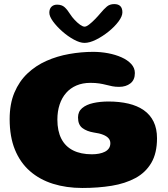

<svg xmlns="http://www.w3.org/2000/svg" viewBox="-20 -885 825 945"><path d="M385.4 40.2Q306.4 40.2 240.8 19.6Q175.1 -1 127.2 -42.9Q79.4 -84.8 53.4 -148.5Q27.5 -212.2 27.5 -298.5Q27.5 -373.5 50.9 -429.2Q74.4 -484.9 115.1 -523.4Q155.9 -562 208.6 -585.4Q261.2 -608.8 320.5 -619.2Q379.8 -629.8 439 -629.8Q475.6 -629.8 511.9 -623Q548.1 -616.2 578 -602.9Q607.9 -589.6 625.8 -570.1Q643.8 -550.6 643.8 -525.4Q643.8 -491.6 621.8 -474.6Q599.9 -457.5 566.2 -457.5Q547.9 -457.5 532.8 -460.4Q517.6 -463.4 502.4 -467.4Q487.1 -471.4 468.6 -474.3Q450 -477.2 425 -477.2Q386.6 -477.2 356.4 -464.3Q326.2 -451.4 305.3 -427.5Q284.4 -403.6 273.4 -370.2Q262.4 -336.9 262.4 -296Q262.4 -240.5 281.8 -202.4Q301.2 -164.4 339.3 -145Q377.4 -125.6 432.4 -125.6Q450.8 -125.6 467.2 -128.7Q483.8 -131.8 496.3 -138.2Q508.9 -144.6 516 -155Q523.1 -165.4 523.1 -180.2Q523.1 -194 514.3 -204.3Q505.5 -214.6 487.5 -221.8Q469.5 -229 441.8 -232.8Q407.6 -238.4 385.8 -254.6Q364 -270.9 364 -306.9Q364 -335.8 384.4 -353Q404.9 -370.2 439 -377.8Q473.1 -385.4 514 -385.4Q568 -385.4 612.1 -375Q656.1 -364.6 687.6 -342.7Q719 -320.8 735.9 -286.4Q752.8 -252.1 752.8 -204.4Q752.8 -131.2 724.8 -83.5Q696.8 -35.8 646.7 -8.7Q596.6 18.4 529.9 29.3Q463.2 40.2 385.4 40.2ZM396 -673.9Q373.4 -673.9 343.8 -690Q314.1 -706.1 286.6 -730.4Q259 -754.8 240.9 -779.6Q222.8 -804.5 222.8 -822.4Q222.8 -841.4 233.3 -851.8Q243.9 -862.1 261 -862.1Q284.1 -862.1 297.9 -849.6Q311.8 -837 325.4 -815.1Q334.2 -801.2 347.5 -787Q360.8 -772.8 374.2 -763.2Q387.6 -753.8 396.4 -753.8Q405.2 -753.8 419.1 -764.6Q433 -775.4 447.9 -790.8Q462.9 -806.1 474.5 -820.1Q491.6 -840.6 506.1 -852.8Q520.6 -864.9 542.2 -864.9Q582.4 -864.9 582.4 -824.2Q582.4 -804.9 563.2 -779.1Q544 -753.4 514.3 -729.5Q484.6 -705.6 452.8 -689.8Q421 -673.9 396 -673.9Z"/></svg>

Font: Gluten Thin
Style: Regular
Weight: 100
Designer: Tyler Finck
Foundry: Etcetera Type Company
Version: Version 1.300